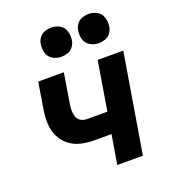

<svg xmlns="http://www.w3.org/2000/svg" viewBox="-139 -864 853 965"><g transform="rotate(-20 288.0 -381.5)"><path d="M322 0H459L547 -530H410L367 -269H257Q240 -269 225.5 -277.5Q211 -286 205.5 -302Q200 -318 200 -335.5Q200 -353 203 -370L229 -530H92L69 -388Q63 -352 64.5 -315.5Q66 -279 81 -247Q96 -215 123.5 -193.5Q151 -172 185.5 -164Q220 -156 257 -156H348ZM445 -607Q462 -607 479.5 -613Q497 -619 508 -634Q519 -649 522 -666Q526 -691 519 -715Q512 -739 491 -751Q470 -763 445 -763Q428 -763 411 -757Q394 -751 382.5 -736Q371 -721 369 -704Q364 -679 371 -655.5Q378 -632 399 -619.5Q420 -607 445 -607ZM245 -607Q262 -607 279.5 -613Q297 -619 308 -634Q319 -649 322 -666Q326 -691 319 -715Q312 -739 291 -751Q270 -763 245 -763Q228 -763 211 -757Q194 -751 182.5 -736Q171 -721 169 -704Q164 -679 171 -655.5Q178 -632 199 -619.5Q220 -607 245 -607Z"/></g></svg>

Font: Iosevka Sparkle Extrabold
Style: Italic
Weight: 800
Italic angle: -9°
Designer: Belleve Invis
Foundry: Belleve Invis
Version: Version 4.5.0; ttfautohint (v1.8.3)